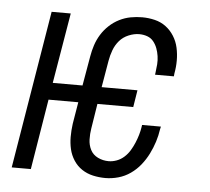

<svg xmlns="http://www.w3.org/2000/svg" viewBox="-44 -575 688 630"><g transform="rotate(5 300.0 -260.0)"><path d="M325 8Q304 8 284 3.5Q264 -1 247.5 -12Q231 -23 220 -40Q209 -57 204.5 -76.5Q200 -96 200 -117Q200 -138 203 -160L215 -232H117L79 0H16L102 -520H165L126 -288H224L241 -386Q244 -404 250 -422.5Q256 -441 266.5 -458Q277 -475 292 -489Q307 -503 325 -512Q343 -521 362 -524.5Q381 -528 400 -528Q421 -528 441.5 -523Q462 -518 478 -506Q494 -494 505 -476.5Q516 -459 520.5 -438.5Q525 -418 525 -396.5Q525 -375 521 -354L520 -344H458L459 -351Q461 -365 462 -378.5Q463 -392 461 -405.5Q459 -419 454.5 -431Q450 -443 442 -453Q434 -463 421.5 -467.5Q409 -472 395 -472Q378 -472 360 -464.5Q342 -457 330 -443Q318 -429 311.5 -411.5Q305 -394 302 -376L287 -288H405L396 -232H278L265 -150Q262 -132 262.5 -113.5Q263 -95 271 -79.5Q279 -64 295.5 -56Q312 -48 331 -48Q344 -48 357.5 -53Q371 -58 382 -68Q393 -78 400.5 -90.5Q408 -103 413.5 -116Q419 -129 423 -142.5Q427 -156 429 -169L430 -176H492L490 -167Q487 -146 480.5 -125.5Q474 -105 464 -85Q454 -65 440 -47.5Q426 -30 407.5 -17Q389 -4 367.5 2Q346 8 325 8Z"/></g></svg>

Font: Iosevka Light Extended Oblique
Style: Regular
Weight: 300
Width: 7
Italic angle: -9°
Monospace: yes
Designer: Belleve Invis
Foundry: Belleve Invis
Version: Version 32.5.0; ttfautohint (v1.8.4)